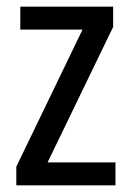

<svg xmlns="http://www.w3.org/2000/svg" viewBox="-20 -557 393 577"><path d="M327 0V-69H123L320 -476V-537H41V-468H228L29 -56V0Z"/></svg>

Font: Noto Sans Malayalam Condensed
Style: Regular
Weight: 400
Width: 3
Designer: Jelle Bosma - Monotype Design Team
Foundry: Monotype Imaging Inc.
Version: Version 2.104